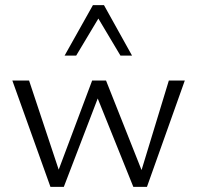

<svg xmlns="http://www.w3.org/2000/svg" viewBox="-20 -726 767 746"><path d="M176 0 28 -413H93L217 -40H198L338 -413H392L540 -40L522 -39L636 -413H698L551 0H498L351 -365H368L228 0ZM448 -510 352 -671 341 -706H384L493 -510ZM231 -510 341 -706H384L373 -672L276 -510Z"/></svg>

Font: Ysabeau Office Light
Style: Regular
Weight: 300
Designer: Christian Thalmann (Catharsis Fonts)
Version: Version 2.001;gftools[0.9.30]; featfreeze: tnum,lnum,ss02